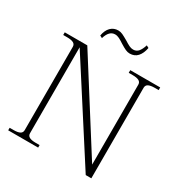

<svg xmlns="http://www.w3.org/2000/svg" viewBox="-199 -1036 1134 1188"><g transform="rotate(30 368.0 -442.0)"><path d="M227 -793Q234 -833 255.5 -854.5Q277 -876 309 -876Q325 -876 340 -869Q355 -862 381 -847Q403 -833 417.5 -826Q432 -819 446 -819Q469 -819 483 -835.5Q497 -852 507 -884L524 -875Q516 -833 495 -810Q474 -787 440 -787Q425 -787 409.5 -794Q394 -801 370 -816Q349 -830 334 -837.5Q319 -845 304 -845Q262 -845 244 -784ZM27 -18H55Q85 -18 100 -26Q115 -34 115 -52V-647Q115 -665 100 -673Q85 -681 55 -681H27V-700H188L583 -76V-647Q583 -665 568 -673Q553 -681 523 -681H495V-700H709V-681H681Q651 -681 636 -673Q621 -665 621 -647V0H581L153 -666V-52Q153 -34 168 -26Q183 -18 213 -18H241V0H27Z"/></g></svg>

Font: Taviraj ExtraLight
Style: Regular
Weight: 200
Designer: Katatrad Team
Foundry: CadsonDemak
Version: Version 1.030